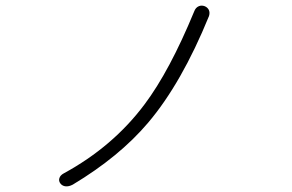

<svg xmlns="http://www.w3.org/2000/svg" viewBox="-20 -729 1040 684"><path d="M671.9 -688.5Q584 -475.6 495.1 -357.4Q382.8 -207 207 -111.3Q194.3 -104.5 191.4 -93.8Q188.5 -84 195.3 -75.2Q201.2 -67.4 211.9 -65.4Q224.6 -63.5 239.3 -71.3Q405.3 -170.9 507.8 -292Q627 -432.6 724.6 -671.9Q728.5 -684.6 723.6 -694.3Q718.8 -703.1 709 -707Q698.2 -710.9 688.5 -707Q676.8 -702.1 671.9 -688.5Z"/></svg>

Font: GulimChe
Style: Regular
Weight: 400
Monospace: yes
Version: Version 2.21